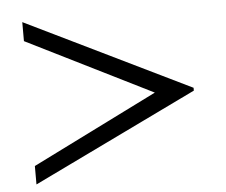

<svg xmlns="http://www.w3.org/2000/svg" viewBox="-45 -598 792 674"><g transform="rotate(-5 350.5 -261.0)"><path d="M636 -255 57 25V-40L499 -260L57 -480V-547L636 -265Z"/></g></svg>

Font: STIX Two Text
Style: Italic
Weight: 400
Italic angle: -12°
Designer: Ross Mills, John Hudson & Paul Hanslow, Tiro Typeworks Ltd; with prior portions MicroPress Inc. and Coen Hoffman, Elsevi
Foundry: Tiro Typeworks Ltd
Version: Version 2.13 b171